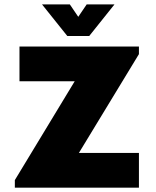

<svg xmlns="http://www.w3.org/2000/svg" viewBox="-20 -870 723 890"><path d="M48.8 0V-35.2L326.2 -493.2H70.3V-654.3H624V-619.1L345.7 -161.1H624V0ZM292 -703.1 174.8 -849.6H303.7L342.8 -792L381.8 -849.6H510.7L393.6 -703.1Z"/></svg>

Font: Sen ExtraBold
Style: Regular
Weight: 800
Version: Version 2.000;gftools[0.9.31]